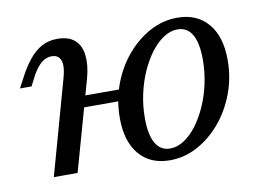

<svg xmlns="http://www.w3.org/2000/svg" viewBox="-56 -509 837 603"><g transform="rotate(-10 363.0 -207.5)"><path d="M72.6 0 156.5 -300.8Q166.9 -336.3 160.5 -355.6Q154 -375 131.5 -375Q112.9 -375 97.6 -361.7Q82.3 -348.4 68.5 -322.6L53.2 -292.7H16.1L34.7 -327.4Q50.8 -358.1 69 -380.2Q87.1 -402.4 108.9 -414.1Q130.6 -425.8 158.1 -425.8Q194.4 -425.8 213.7 -408.5Q233.1 -391.1 236.7 -360.1Q240.3 -329 229.8 -289.5L148.4 0ZM170.2 -199.2 180.6 -235.5H354.8L346.8 -199.2ZM441.9 11.3Q379 11.3 344 -30.2Q308.9 -71.8 308.9 -146Q308.9 -202.4 327.4 -252.8Q346 -303.2 378.6 -341.9Q411.3 -380.6 452.8 -403.2Q494.4 -425.8 541.1 -425.8Q603.2 -425.8 638.7 -384.3Q674.2 -342.7 674.2 -267.7Q674.2 -212.1 655.6 -162.1Q637.1 -112.1 604.4 -73Q571.8 -33.9 529.8 -11.3Q487.9 11.3 441.9 11.3ZM448.4 -25Q471 -25 492.7 -39.1Q514.5 -53.2 533.5 -78.2Q552.4 -103.2 566.9 -135.9Q581.5 -168.5 589.5 -206Q597.6 -243.5 597.6 -282.3Q597.6 -335.5 581.9 -362.5Q566.1 -389.5 535.5 -389.5Q512.9 -389.5 491.1 -375.4Q469.4 -361.3 450.4 -336.3Q431.5 -311.3 416.9 -278.6Q402.4 -246 394.4 -208.9Q386.3 -171.8 386.3 -132.3Q386.3 -79.8 402 -52.4Q417.7 -25 448.4 -25Z"/></g></svg>

Font: Playfair 9pt
Style: Italic
Weight: 400
Italic angle: -15.6°
Designer: Claus Eggers Sørensen
Foundry: Claus Eggers Sørensen
Version: Version 2.001;gftools[0.9.30]